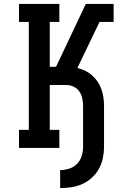

<svg xmlns="http://www.w3.org/2000/svg" viewBox="-20 -755 640 980"><path d="M287 205V113Q311 113 334 105.5Q357 98 373.5 81Q390 64 397 41Q404 18 404 -6V-214Q404 -233 400 -252.5Q396 -272 385 -288Q374 -304 356 -312.5Q338 -321 319 -321H234V-92H283V0H77V-92H127V-643H77V-735H283V-643H234V-414H266L418 -735H560V-643H488L375 -408Q396 -403 415.5 -393.5Q435 -384 451 -369.5Q467 -355 479 -337Q491 -319 498 -298.5Q505 -278 508 -256.5Q511 -235 511 -214V-6Q511 23 505 52Q499 81 485 106.5Q471 132 449 152Q427 172 400.5 184Q374 196 345 200.5Q316 205 287 205Z"/></svg>

Font: Iosevka Slab Semibold Extended
Style: Regular
Weight: 600
Width: 7
Monospace: yes
Designer: Belleve Invis
Foundry: Belleve Invis
Version: Version 11.1.0; ttfautohint (v1.8.3)